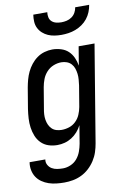

<svg xmlns="http://www.w3.org/2000/svg" viewBox="-114 -800 717 1083"><g transform="rotate(-10 244.5 -258.5)"><path d="M165 223Q142 223 119.5 220.5Q97 218 76 211Q55 204 37 191.5Q19 179 7.5 161.5Q-4 144 -8.5 121.5Q-13 99 -9 76H81Q78 93 86 107.5Q94 122 107.5 130Q121 138 137.5 140.5Q154 143 171 143Q193 143 215 133.5Q237 124 252 106Q267 88 275 66Q283 44 287 22L304 -81Q294 -61 279 -44Q264 -27 245 -15Q226 -3 205 2.5Q184 8 163 8Q136 8 112 0Q88 -8 70.5 -25.5Q53 -43 43.5 -66.5Q34 -90 30.5 -115.5Q27 -141 28.5 -167.5Q30 -194 34 -221L54 -341Q58 -363 64 -385Q70 -407 80 -428Q90 -449 105 -468Q120 -487 139.5 -501Q159 -515 182 -521.5Q205 -528 227 -528Q252 -528 276.5 -520.5Q301 -513 318 -497Q335 -481 345 -459Q355 -437 359 -412L377 -520H468L376 36Q372 60 364 84.5Q356 109 341.5 131.5Q327 154 307 172.5Q287 191 263 202.5Q239 214 214 218.5Q189 223 165 223ZM201 -72Q223 -72 244.5 -79Q266 -86 282.5 -102Q299 -118 308 -139Q317 -160 321 -182L341 -302Q343 -318 344.5 -335Q346 -352 344 -368Q342 -384 337 -399Q332 -414 321.5 -425.5Q311 -437 296 -442.5Q281 -448 265 -448Q242 -448 219.5 -439Q197 -430 180.5 -412Q164 -394 155.5 -372Q147 -350 143 -327L123 -207Q120 -192 119 -176Q118 -160 120.5 -144.5Q123 -129 129 -115.5Q135 -102 145.5 -91.5Q156 -81 171 -76.5Q186 -72 201 -72ZM293 -600Q273 -600 253.5 -603Q234 -606 217 -613.5Q200 -621 186 -633.5Q172 -646 163.5 -663Q155 -680 154 -700Q153 -720 156 -740H236Q234 -725 237 -710.5Q240 -696 250.5 -686.5Q261 -677 275.5 -673.5Q290 -670 305 -670Q320 -670 335.5 -673.5Q351 -677 364.5 -686.5Q378 -696 386 -710.5Q394 -725 396 -740H476Q473 -720 465 -700Q457 -680 443.5 -663Q430 -646 412 -633.5Q394 -621 374 -613.5Q354 -606 333.5 -603Q313 -600 293 -600Z"/></g></svg>

Font: Iosevka Medium Oblique
Style: Regular
Weight: 500
Italic angle: -9°
Monospace: yes
Designer: Belleve Invis
Foundry: Belleve Invis
Version: Version 32.5.0; ttfautohint (v1.8.4)